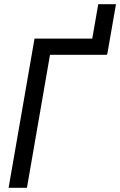

<svg xmlns="http://www.w3.org/2000/svg" viewBox="-20 -895 573 915"><path d="M532.7 -875 491.2 -636.7H406.7L448.2 -875ZM502.9 -710.9 489.3 -633.8H218.3L108.4 0H21L144.5 -710.9Z"/></svg>

Font: Roboto Condensed
Style: Italic
Weight: 400
Italic angle: -12°
Designer: Christian Robertson
Foundry: Google
Version: Version 3.0